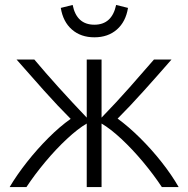

<svg xmlns="http://www.w3.org/2000/svg" viewBox="-20 -757 762 777"><path d="M19 0Q48 -49 89 -101Q130 -153 176 -199Q222 -245 266 -276Q214 -328 158 -390.5Q102 -453 47 -516H119Q208 -410 331 -281V-516H391V-281Q453 -345 505.5 -404.5Q558 -464 603 -516H674Q621 -455 563 -390.5Q505 -326 456 -277Q500 -245 546.5 -199Q593 -153 634 -101Q675 -49 703 0H635Q602 -50 559 -101.5Q516 -153 471.5 -194.5Q427 -236 391 -257V0H331V-257Q295 -236 250.5 -194.5Q206 -153 163 -101.5Q120 -50 87 0ZM362 -606Q307 -606 271 -637.5Q235 -669 226 -725L274 -737Q290 -657 362 -657Q433 -657 450 -737L498 -725Q489 -669 453 -637.5Q417 -606 362 -606Z"/></svg>

Font: Ubuntu Sans Light
Style: Regular
Weight: 300
Designer: Dalton Maag Ltd
Foundry: Dalton Maag Ltd
Version: Version 1.006; ttfautohint (v1.8.4.7-5d5b)